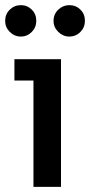

<svg xmlns="http://www.w3.org/2000/svg" viewBox="-26 -726 350 746"><path d="M104 0V-413H30V-496H211V0ZM243 -584Q219 -584 200.5 -602Q182 -620 182 -645Q182 -671 200.5 -688.5Q219 -706 243 -706Q269 -706 286.5 -688.5Q304 -671 304 -645Q304 -620 286.5 -602Q269 -584 243 -584ZM55 -584Q30 -584 12 -602Q-6 -620 -6 -645Q-6 -671 12 -688.5Q30 -706 55 -706Q80 -706 97.5 -688.5Q115 -671 115 -645Q115 -620 97.5 -602Q80 -584 55 -584Z"/></svg>

Font: Atkinson Hyperlegible Next Medium
Style: Regular
Weight: 500
Designer: Elliott Scott, Megan Eiswerth, Linus Boman, Theodore Petrosky, Letters from Sweden
Foundry: Applied Design Works, Letters from Sweden
Version: Version 2.001